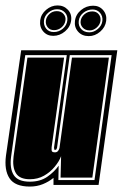

<svg xmlns="http://www.w3.org/2000/svg" viewBox="-30 -681 452 707"><path d="M80 6Q25 6 5 -24.5Q-15 -55 -8 -108L48 -496H402L333 0H167V-26Q150 -12 128 -3Q106 6 80 6ZM80 -12Q118 -12 144 -30Q170 -48 186 -71L185 -18H318L381 -478H227L180 -137L178 -132Q177 -129 172 -129Q169 -129 169 -138L216 -478H63L11 -105Q5 -61 20.5 -36.5Q36 -12 80 -12ZM80 -21Q42 -21 28.5 -43.5Q15 -66 20 -105L71 -469H206L160 -138Q159 -126 162 -123Q165 -120 172 -120Q180 -120 184 -125.5Q188 -131 189 -136L235 -469H371L310 -27H193L195 -106Q188 -87 171.5 -67Q155 -47 132 -34Q109 -21 80 -21ZM166 -549Q143 -549 129 -565.5Q115 -582 118 -606Q121 -629 140 -645Q159 -661 182 -661Q205 -661 220 -645Q235 -629 232 -606Q229 -582 209.5 -565.5Q190 -549 166 -549ZM297 -548Q272 -548 257.5 -564.5Q243 -581 246 -604Q249 -628 268.5 -644Q288 -660 313 -660Q336 -660 350 -643.5Q364 -627 361 -604Q358 -581 339 -564.5Q320 -548 297 -548ZM168 -563Q187 -563 201.5 -575.5Q216 -588 218 -606Q220 -623 209 -635Q198 -647 180 -647Q163 -647 148.5 -635Q134 -623 132 -606Q130 -588 140 -575.5Q150 -563 168 -563ZM299 -562Q316 -562 330.5 -574.5Q345 -587 347 -604Q349 -621 338.5 -633.5Q328 -646 311 -646Q292 -646 277 -634Q262 -622 260 -604Q258 -586 269 -574Q280 -562 299 -562ZM169 -570Q154 -570 145.5 -580.5Q137 -591 139 -606Q141 -619 152 -629.5Q163 -640 179 -640Q195 -640 204 -629.5Q213 -619 211 -606Q209 -591 197 -580.5Q185 -570 169 -570ZM300 -569Q284 -569 274.5 -579.5Q265 -590 267 -604Q269 -618 281 -628.5Q293 -639 310 -639Q325 -639 333.5 -628.5Q342 -618 340 -604Q338 -590 326 -579.5Q314 -569 300 -569Z"/></svg>

Font: Alumni Sans Collegiate One
Style: Italic
Weight: 400
Italic angle: -8°
Designer: Robert E. Leuschke
Foundry: Robert E. Leuschke
Version: Version 1.100